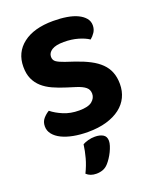

<svg xmlns="http://www.w3.org/2000/svg" viewBox="-158 -717 863 1058"><g transform="rotate(-20 273.0 -187.5)"><path d="M252 -111Q305 -111 327.5 -129.5Q350 -148 350 -174Q350 -198 332.5 -212.5Q315 -227 280 -238L229 -254Q187 -267 153 -282.5Q119 -298 95 -319.5Q71 -341 57.5 -370.5Q44 -400 44 -442Q44 -526 107.5 -575Q171 -624 284 -624Q327 -624 363.5 -618Q400 -612 426 -599.5Q452 -587 467 -569Q482 -551 482 -527Q482 -504 470.5 -486.5Q459 -469 444 -457Q421 -473 383 -484Q345 -495 300 -495Q252 -495 229 -480Q206 -465 206 -442Q206 -422 221 -411.5Q236 -401 268 -390L322 -372Q369 -356 404.5 -337.5Q440 -319 464 -295.5Q488 -272 500 -241.5Q512 -211 512 -172Q512 -130 495.5 -95.5Q479 -61 446.5 -36Q414 -11 366.5 3Q319 17 257 17Q211 17 172 9.5Q133 2 104.5 -12Q76 -26 59.5 -46.5Q43 -67 43 -93Q43 -120 58.5 -138Q74 -156 93 -167Q120 -145 160.5 -128Q201 -111 252 -111ZM293 219Q278 236 260 242.5Q242 249 222 249Q186 249 164 228Q184 187 194.5 148.5Q205 110 210 72Q224 64 243 59Q262 54 282 54Q311 54 329.5 65Q348 76 348 102Q348 114 343 130Q338 146 330 162.5Q322 179 312 194Q302 209 293 219Z"/></g></svg>

Font: Baloo Thambi 2
Style: Bold
Weight: 700
Designer: Aadarsh Rajan and Ek Type
Foundry: Ek Type
Version: Version 1.640;hotconv 1.0.111;makeotfexe 2.5.65597; ttfautoh